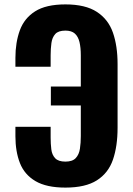

<svg xmlns="http://www.w3.org/2000/svg" viewBox="-20 -845 603 872"><path d="M277 7Q191 7 141 -22.5Q91 -52 70.5 -104.5Q50 -157 50 -226V-269H210V-220Q210 -192 213 -167Q216 -142 230.5 -126.5Q245 -111 277 -111Q309 -111 324 -127Q339 -143 343 -169.5Q347 -196 347 -227V-366H211V-452H347V-594Q347 -629 341 -654Q335 -679 320 -692.5Q305 -706 277 -706Q245 -706 231 -690.5Q217 -675 213.5 -649.5Q210 -624 210 -594V-542H50V-582Q50 -652 70 -707Q90 -762 139.5 -793.5Q189 -825 277 -825Q368 -825 420 -791Q472 -757 493 -696.5Q514 -636 514 -554V-265Q514 -181 493 -120Q472 -59 420 -26Q368 7 277 7Z"/></svg>

Font: Oswald SemiBold
Style: Regular
Weight: 600
Designer: Vernon Adams
Foundry: Vernon Adams
Version: Version 4.100; ttfautohint (v1.8.1.43-b0c9)